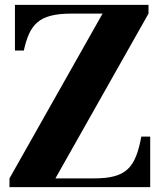

<svg xmlns="http://www.w3.org/2000/svg" viewBox="-20 -770 686 790"><path d="M41.5 -750V-562H78C102 -669 138 -714 274 -714H402L19 -36V0H598V-208H561.5C537.5 -81 502 -36 366 -36H208L591 -714V-750Z"/></svg>

Font: Bodoni* 06
Style: Bold
Weight: 700
Version: Version 2.2